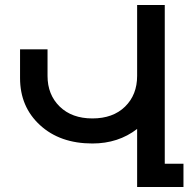

<svg xmlns="http://www.w3.org/2000/svg" viewBox="-20 -747 783 767"><path d="M527.8 -443.8V-727.1H638.2V-92.8H712.9V0H527.8V-231.9Q452.6 -173.8 349.1 -173.8Q219.7 -173.8 139.9 -247.1Q60.1 -320.3 60.1 -435.1V-549.8H169.9V-443.8Q169.9 -368.7 218.5 -321.3Q267.1 -273.9 349.1 -273.9Q431.2 -273.9 479.5 -321Q527.8 -368.2 527.8 -443.8Z"/></svg>

Font: Telcell.Market Med
Style: Regular
Weight: 500
Designer: Rasmus Andersson, Sedrak Mkrtchyan
Version: Version 3.019;git-0a5106e0b